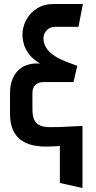

<svg xmlns="http://www.w3.org/2000/svg" viewBox="-20 -722 478 959"><path d="M372 -588 394 -702H248Q200 -702 165 -680Q130 -658 111 -622.5Q92 -587 92 -546Q92 -527 99 -502Q106 -477 125 -451.5Q144 -426 180 -405H163Q136 -405 111.5 -396Q87 -387 69 -368.5Q51 -350 40.5 -322Q30 -294 30 -256V-156Q30 -108 43.5 -76Q57 -44 81.5 -25Q106 -6 138 2Q170 10 207 10Q222 10 235 9.5Q248 9 259 8.5Q270 8 279 7V192L392 217V-93Q368 -92 349 -91Q330 -90 311.5 -89Q293 -88 274 -87.5Q255 -87 231 -87Q203 -87 185 -93.5Q167 -100 158 -112Q149 -124 145.5 -140Q142 -156 142 -175V-258Q142 -273 146.5 -283Q151 -293 158.5 -299.5Q166 -306 176 -309Q186 -312 197 -312H347L366 -393L316 -412Q288 -422 266 -434.5Q244 -447 228.5 -462Q213 -477 205 -494.5Q197 -512 197 -531Q197 -553 213 -570.5Q229 -588 257 -588Z"/></svg>

Font: Advent Pro
Style: Bold
Weight: 700
Designer: VivaRado, Andreas Kalpakidis
Foundry: VivaRado, Andreas Kalpakidis
Version: Version 3.000